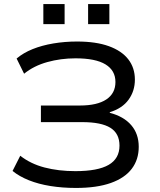

<svg xmlns="http://www.w3.org/2000/svg" viewBox="-20 -919 792 948"><path d="M355 9Q288 9 229 -0.5Q170 -10 122.5 -29Q75 -48 42 -75L80 -150Q131 -110 200 -92Q269 -74 352 -74Q463 -74 516.5 -105Q570 -136 570 -200Q570 -260 525 -288Q480 -316 386 -316H182V-398H374Q460 -398 505 -428Q550 -458 550 -514Q550 -571 501 -601Q452 -631 353 -631Q280 -631 213.5 -612.5Q147 -594 99 -555L62 -630Q95 -658 141 -676.5Q187 -695 243.5 -704.5Q300 -714 360 -714Q454 -714 517.5 -691Q581 -668 613.5 -626Q646 -584 646 -526Q646 -470 615 -427Q584 -384 522 -365V-362Q591 -344 628 -301Q665 -258 665 -194Q665 -131 630.5 -85.5Q596 -40 527 -15.5Q458 9 355 9ZM415 -800V-899H520V-800ZM194 -800V-899H299V-800Z"/></svg>

Font: Nunito Sans 7pt SemiExpanded
Style: Regular
Weight: 400
Width: 6
Designer: Vernon Adams
Foundry: Vernon Adams
Version: Version 3.101;gftools[0.9.27]